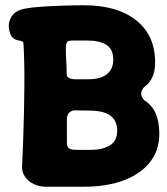

<svg xmlns="http://www.w3.org/2000/svg" viewBox="-20 -700 634 729"><path d="M153 9Q130 9 108.5 -1Q87 -11 74.5 -29.5Q62 -48 64 -72Q66 -117 68 -168Q70 -219 71 -271Q72 -323 72.5 -372Q73 -421 72 -463Q71 -505 69 -535Q69 -542 61.5 -544Q54 -546 44.5 -548Q35 -550 26.5 -559Q18 -568 14 -590Q10 -615 24 -637.5Q38 -660 74 -667Q99 -672 136 -674.5Q173 -677 216 -678.5Q259 -680 299 -680Q425 -680 497 -623Q569 -566 569 -463Q569 -430 558.5 -407Q548 -384 526 -368Q516 -355 516 -344Q516 -333 527 -320Q554 -303 567.5 -277Q581 -251 584 -213Q590 -142 555.5 -92.5Q521 -43 454.5 -17Q388 9 299 9ZM274 -131H330Q372 -132 398.5 -149Q425 -166 425 -204Q425 -240 401 -259.5Q377 -279 325 -280L266 -281Q251 -281 242.5 -272Q234 -263 234 -247V-156Q234 -144 240.5 -138.5Q247 -133 256.5 -132Q266 -131 274 -131ZM266 -399H314Q362 -399 386 -418.5Q410 -438 410 -473Q410 -514 383.5 -530Q357 -546 315 -546H254Q236 -546 233 -537.5Q230 -529 230 -518Q230 -488 231.5 -469Q233 -450 233 -425Q232 -409 241.5 -404Q251 -399 266 -399Z"/></svg>

Font: Winky Sans
Style: Bold
Weight: 700
Designer: Simon Atzbach
Foundry: typofactur
Version: Version 1.205